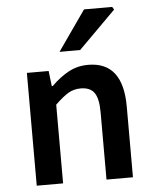

<svg xmlns="http://www.w3.org/2000/svg" viewBox="-53 -789 666 833"><g transform="rotate(-5 280.0 -372.0)"><path d="M73.2 0V-491.2H168L175.8 -424.8H180.2Q217.8 -461.9 256.1 -482.4Q294.4 -502.9 340.8 -502.9Q492.2 -502.9 492.2 -308.1V0H377V-293Q377 -353 358.9 -378.4Q340.8 -403.8 299.8 -403.8Q269.5 -403.8 245.6 -389.6Q221.7 -375.5 188 -342.8V0ZM222.2 -569.8 344.2 -744.1H466.8L474.1 -731.9L312 -569.8Z"/></g></svg>

Font: Source Sans 3 Semibold
Style: Regular
Weight: 600
Designer: Paul D. Hunt
Foundry: Adobe
Version: Version 3.052;hotconv 1.1.0;makeotfexe 2.6.0